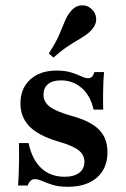

<svg xmlns="http://www.w3.org/2000/svg" viewBox="-20 -695 477 726"><path d="M236.3 11.3Q200.8 11.3 177.4 3.6Q154 -4 138.7 -10.9Q123.4 -17.7 112.1 -17.7Q93.5 -17.7 84.7 6.5H48.4Q50 -14.5 50.8 -37.1Q51.6 -59.7 52 -88.3Q52.4 -116.9 51.6 -154H87.9Q101.6 -91.1 136.3 -58.9Q171 -26.6 224.2 -26.6Q259.7 -26.6 279.4 -41.5Q299.2 -56.5 299.2 -83.1Q299.2 -109.7 277 -127Q254.8 -144.4 198.4 -160.5Q125 -182.3 91.1 -217.3Q57.3 -252.4 57.3 -304Q57.3 -360.5 94.4 -394.4Q131.5 -428.2 194.4 -428.2Q226.6 -428.2 249.2 -421Q271.8 -413.7 287.1 -406.5Q302.4 -399.2 313.7 -399.2Q322.6 -399.2 327.8 -404.8Q333.1 -410.5 337.1 -422.6H373.4Q371.8 -406.5 371 -387.9Q370.2 -369.4 369.8 -344Q369.4 -318.5 370.2 -280.6H333.9Q321.8 -333.9 288.7 -362.5Q255.6 -391.1 210.5 -391.1Q179 -391.1 161.7 -377Q144.4 -362.9 144.4 -337.1Q144.4 -309.7 168.1 -291.5Q191.9 -273.4 251.6 -256.5Q322.6 -237.1 354.4 -204.8Q386.3 -172.6 386.3 -119.4Q386.3 -58.1 346.4 -23.4Q306.5 11.3 236.3 11.3ZM182.3 -477.4 164.5 -492.7Q191.1 -533.9 203.6 -562.9Q216.1 -591.9 224.6 -613.3Q233.1 -634.7 246.8 -651.6Q263.7 -672.6 286.3 -674.6Q308.9 -676.6 325.8 -661.3Q341.9 -647.6 343.5 -625.8Q345.2 -604 328.2 -583.9Q316.9 -571 303.2 -561.7Q289.5 -552.4 272.2 -542.3Q254.8 -532.3 232.7 -517.3Q210.5 -502.4 182.3 -477.4Z"/></svg>

Font: Playfair 9pt
Style: Bold
Weight: 700
Designer: Claus Eggers Sørensen
Foundry: Claus Eggers Sørensen
Version: Version 2.203